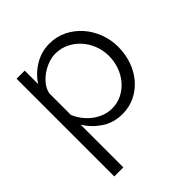

<svg xmlns="http://www.w3.org/2000/svg" viewBox="-200 -668 1020 1020"><g transform="rotate(-45 309.5 -158.5)"><path d="M342 10Q276 10 225.5 -23.5Q175 -57 144 -108V213H76V-521H137V-420Q169 -469 220 -499.5Q271 -530 331 -530Q385 -530 430 -507.5Q475 -485 508 -447.5Q541 -410 559.5 -361Q578 -312 578 -260Q578 -205 561 -156Q544 -107 512.5 -70Q481 -33 437.5 -11.5Q394 10 342 10ZM323 -50Q365 -50 399.5 -68Q434 -86 458.5 -115.5Q483 -145 496 -182.5Q509 -220 509 -260Q509 -302 494 -340Q479 -378 453 -407Q427 -436 391.5 -453Q356 -470 315 -470Q289 -470 260.5 -459.5Q232 -449 207.5 -431.5Q183 -414 165.5 -390.5Q148 -367 144 -341V-181Q156 -153 174.5 -129Q193 -105 216.5 -87.5Q240 -70 267 -60Q294 -50 323 -50Z"/></g></svg>

Font: IngvarSans
Style: Regular
Weight: 400
Version: Version 1.000